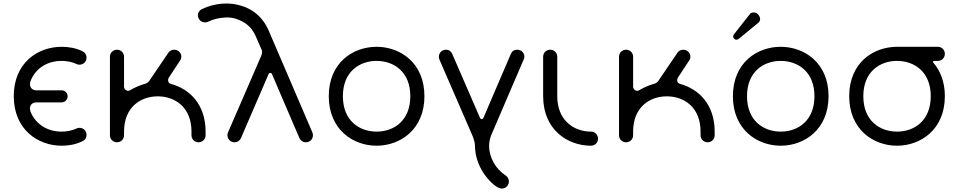

<svg xmlns="http://www.w3.org/2000/svg" viewBox="-20 -827 5575 1116"><path d="M425 -80C398 -68 369 -62 338 -62C262 -62 189 -99 157 -179C145 -216 170 -232 191 -232H338C358 -232 373 -248 373 -267C373 -287 358 -302 338 -302H190C170 -302 146 -318 157 -355C189 -436 261 -473 338 -473C369 -473 398 -467 425 -455C430 -452 435 -451 442 -451C465 -451 483 -469 483 -492C483 -509 473 -523 458 -530C422 -547 382 -555 338 -555C201 -555 60 -463 60 -268C60 -73 202 20 338 20C379 20 420 13 459 -6C475 -13 483 -26 483 -43C483 -66 465 -84 442 -84C435 -84 430 -83 425 -80Z M975 -339C963 -342 957 -349 957 -362C957 -367 959 -372 962 -377L1026 -474C1031 -481 1034 -489 1034 -498C1034 -518 1017 -538 993 -538C978 -538 967 -532 959 -521L847 -356C840 -347 832 -342 823 -340C792 -331 764 -319 739 -304C734 -301 729 -299 726 -299C711 -299 701 -311 701 -324V-497C701 -520 683 -538 660 -538C637 -538 619 -520 619 -497V-41C619 -18 637 0 660 0C683 0 701 -18 701 -41V-62C701 -204 797 -267 897 -267C997 -267 1093 -204 1093 -62V-41C1093 -18 1111 0 1134 0C1157 0 1175 -18 1175 -41V-62C1175 -220 1083 -309 975 -339Z M1720 -25C1727 -10 1741 0 1758 0C1781 0 1799 -18 1799 -41C1799 -47 1798 -53 1795 -59L1541 -651C1518 -704 1481 -745 1437 -770C1415 -783 1391 -792 1366 -798C1317 -811 1236 -814 1151 -773C1137 -764 1130 -752 1130 -737C1133 -713 1149 -697 1170 -697C1178 -697 1185 -698 1190 -701C1219 -715 1251 -723 1286 -725C1321 -728 1356 -720 1390 -701C1425 -683 1450 -654 1467 -615L1502 -535C1505 -525 1503 -512 1496 -497L1306 -59C1303 -53 1302 -47 1302 -41C1302 -18 1320 0 1343 0C1360 0 1372 -8 1380 -23L1541 -396C1543 -401 1546 -403 1551 -403C1556 -403 1559 -401 1561 -396Z M1891 -268C1891 -73 2033 20 2169 20C2305 20 2447 -73 2447 -268C2447 -463 2305 -555 2169 -555C2032 -555 1891 -463 1891 -268ZM2169 -473C2269 -473 2365 -410 2365 -268C2365 -125 2269 -62 2169 -62C2069 -62 1973 -125 1973 -268C1973 -410 2069 -473 2169 -473Z M2741 26C2742 79 2760 131 2788 175C2811 211 2861 269 2898 269C2921 269 2938 249 2938 228C2938 215 2932 201 2919 193C2862 156 2823 89 2823 21C2823 4 2826 -18 2835 -41L3023 -479C3026 -484 3028 -490 3028 -497C3028 -520 3010 -538 2987 -538C2968 -538 2956 -530 2949 -513L2790 -142C2788 -137 2785 -135 2780 -135C2775 -135 2772 -137 2770 -142L2608 -515C2601 -530 2589 -538 2572 -538C2549 -538 2531 -520 2531 -497C2531 -490 2532 -484 2535 -479L2725 -41C2732 -26 2736 -10 2739 3C2740 10 2741 18 2741 26Z M3137 -268C3137 -73 3279 20 3415 20C3438 20 3456 2 3456 -21C3456 -44 3438 -62 3415 -62C3317 -62 3219 -126 3219 -268V-497C3219 -520 3201 -538 3178 -538C3155 -538 3137 -520 3137 -497Z M3934 -339C3922 -342 3916 -349 3916 -362C3916 -367 3918 -372 3921 -377L3985 -474C3990 -481 3993 -489 3993 -498C3993 -518 3976 -538 3952 -538C3937 -538 3926 -532 3918 -521L3806 -356C3799 -347 3791 -342 3782 -340C3751 -331 3723 -319 3698 -304C3693 -301 3688 -299 3685 -299C3670 -299 3660 -311 3660 -324V-497C3660 -520 3642 -538 3619 -538C3596 -538 3578 -520 3578 -497V-41C3578 -18 3596 0 3619 0C3642 0 3660 -18 3660 -41V-62C3660 -204 3756 -267 3856 -267C3956 -267 4052 -204 4052 -62V-41C4052 -18 4070 0 4093 0C4116 0 4134 -18 4134 -41V-62C4134 -220 4042 -309 3934 -339Z M4240 -268C4240 -73 4382 20 4518 20C4654 20 4796 -73 4796 -268C4796 -463 4654 -555 4518 -555C4381 -555 4240 -463 4240 -268ZM4518 -473C4618 -473 4714 -410 4714 -268C4714 -125 4618 -62 4518 -62C4418 -62 4322 -125 4322 -268C4322 -410 4418 -473 4518 -473ZM4248 -630C4242 -623 4240 -615 4243 -608C4250 -596 4261 -591 4276 -603L4387 -694C4399 -703 4401 -719 4394 -732C4385 -752 4363 -759 4347 -752C4344 -751 4340 -748 4337 -743Z M5194 -473C5294 -473 5390 -410 5390 -268C5390 -125 5294 -62 5194 -62C5094 -62 4998 -125 4998 -268C4998 -410 5094 -473 5194 -473ZM4916 -268C4916 -73 5058 20 5194 20C5330 20 5472 -73 5472 -268C5472 -352 5445 -417 5404 -464C5401 -467 5405 -473 5410 -473H5431C5454 -473 5472 -491 5472 -514C5472 -537 5454 -555 5431 -555H5194C5057 -555 4916 -463 4916 -268Z"/></svg>

Font: Fabada
Style: Regular
Weight: 400
Designer: deFharo
Foundry: deFharo.com
Version: Version 4.000 2011 initial release